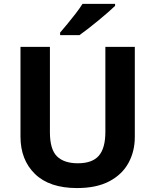

<svg xmlns="http://www.w3.org/2000/svg" viewBox="-20 -954 796 984"><path d="M670.9 -713.9V-252Q670.9 -178.2 638.4 -118.9Q606 -59.6 540.3 -24.9Q474.6 9.8 375 9.8Q233.4 9.8 159.2 -62.5Q85 -134.8 85 -253.9V-713.9H235.8V-276.9Q235.8 -188.5 272 -152.8Q308.1 -117.2 378.9 -117.2Q453.1 -117.2 486.6 -156Q520 -194.8 520 -277.8V-713.9ZM569.8 -934.1V-923.8Q555.7 -910.2 532.7 -890.1Q509.8 -870.1 483.4 -848.4Q457 -826.7 431.6 -806.9Q406.2 -787.1 387.2 -773.9H288.1V-787.1Q304.2 -805.7 325.4 -831.3Q346.7 -856.9 367.7 -884.3Q388.7 -911.6 402.8 -934.1Z"/></svg>

Font: Open Sans
Style: Bold
Weight: 700
Designer: Monotype Design Team
Foundry: Monotype Imaging Inc.
Version: Version 3.000; ttfautohint (v1.8.4)